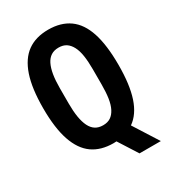

<svg xmlns="http://www.w3.org/2000/svg" viewBox="-199 -805 935 1042"><g transform="rotate(-30 269.0 -284.5)"><path d="M363.5 130.2 287.7 11.2Q283.6 11.2 278.7 11.6Q273.7 12 269.6 12Q190.9 12 138.7 -25.2Q86.6 -62.3 59.8 -140.8Q33.1 -219.3 33.1 -343.2Q33.1 -467.1 59.8 -545.6Q86.6 -624.1 138.7 -661.7Q190.9 -699.2 269.6 -699.2Q348.1 -699.2 400.9 -661.7Q453.7 -624.1 479.4 -545.6Q505.1 -467.1 505.1 -343.2Q505.1 -219.2 479.1 -140.7Q453 -62.1 399 -24.5L497.2 130.2ZM269.6 -100.4Q297.7 -100.4 316.7 -112.9Q335.7 -125.4 348.5 -150.2Q361.3 -174.9 366.8 -211.3Q372.3 -247.7 372.3 -296.3V-391.7Q372.3 -440.3 366.8 -476.6Q361.3 -512.9 348.5 -537.3Q335.7 -561.8 316.7 -574.3Q297.7 -586.8 269.6 -586.8Q241.3 -586.8 221.9 -574.3Q202.5 -561.8 190.2 -537.3Q178 -512.9 171.9 -476.6Q165.9 -440.3 165.9 -391.7V-296.3Q165.9 -247.7 171.9 -211.3Q178 -174.9 190.2 -150.2Q202.5 -125.4 221.9 -112.9Q241.3 -100.4 269.6 -100.4Z"/></g></svg>

Font: Archivo SemiBold ExtraCondensed
Style: Regular
Weight: 600
Width: 2
Version: Version 2.001